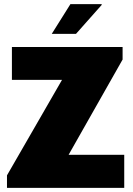

<svg xmlns="http://www.w3.org/2000/svg" viewBox="-20 -915 648 935"><path d="M474 -895H323L232 -750H350L476 -892ZM577 -625V-686H38V-526H282L14 -61V0H585V-161H314Z"/></svg>

Font: Chivo Light
Style: Bold
Weight: 900
Designer: Hector Gatti
Foundry: Omnibus-Type
Version: Version 1.003;PS 001.003;hotconv 1.0.70;makeotf.lib2.5.58329